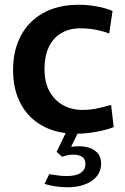

<svg xmlns="http://www.w3.org/2000/svg" viewBox="-20 -551 525 807"><path d="M300 11Q220 11 160.5 -21Q101 -53 68 -113Q35 -173 35 -258Q35 -338 67 -399.5Q99 -461 161 -496Q223 -531 313 -531Q346 -531 384 -524.5Q422 -518 453 -505L439 -410Q417 -419 385 -425.5Q353 -432 319 -432Q271 -432 237 -411.5Q203 -391 185 -353Q167 -315 167 -261Q167 -205 188 -167Q209 -129 245 -109Q281 -89 326 -89Q362 -89 394 -96.5Q426 -104 447 -110L458 -17Q432 -6 387.5 2.5Q343 11 300 11ZM263 236Q239 236 214.5 232.5Q190 229 167 222L187 181Q205 184 224 186.5Q243 189 260 189Q300 189 319.5 175.5Q339 162 339 139Q339 117 325 108Q311 99 288 99Q265 99 241 108L218 87L260 0H311L279 66Q315 61 343.5 67Q372 73 388.5 90.5Q405 108 405 136Q405 182 366 209Q327 236 263 236Z"/></svg>

Font: Murecho Thin Medium
Style: Regular
Weight: 500
Version: Version 1.010